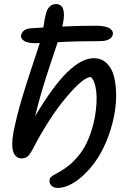

<svg xmlns="http://www.w3.org/2000/svg" viewBox="-20 -780 646 956"><path d="M267.1 155.8Q246.6 155.8 235.4 143.6Q224.1 131.3 227.1 113.8Q227.5 107.9 233.4 102.3Q239.3 96.7 245.4 93Q251.5 89.4 264.2 82.3Q276.9 75.2 284.2 70.8Q310.1 55.2 332.3 35.9Q354.5 16.6 378.4 -13.9Q402.3 -44.4 421.4 -90.6Q440.4 -136.7 452.1 -194.8Q465.3 -272.9 459.2 -325.4Q453.1 -377.9 432.1 -397Q394 -395.5 308.8 -294.2Q223.6 -192.9 140.1 -32.2Q127.9 -8.8 116.2 0Q104.5 8.8 87.9 8.8Q58.1 8.8 46.6 -22.9Q35.2 -54.7 46.9 -121.1Q63 -200.7 86.4 -280.8Q109.9 -360.8 139.2 -447.5Q168.5 -534.2 178.2 -565.9Q169.4 -564.9 154.8 -564.9Q118.7 -564.9 100.3 -576.4Q82 -587.9 85 -605Q92.8 -635.7 132.8 -639.2Q153.8 -641.1 195.8 -643.1Q202.6 -690.9 210.9 -719.2Q215.8 -736.3 228.3 -748Q240.7 -759.8 259.8 -759.8Q313 -757.8 293 -660.2Q290.5 -650.4 290 -647.9Q367.7 -651.9 460.9 -651.9Q483.9 -651.9 501.2 -647.9Q518.6 -644 527.3 -637.7Q536.1 -631.3 539.8 -624.3Q543.5 -617.2 542 -609.9Q540 -593.8 522.9 -584.5Q505.9 -575.2 479 -575.2Q358.4 -575.2 267.1 -569.8Q265.1 -563.5 236.1 -476.8Q207 -390.1 188.7 -327.9Q170.4 -265.6 154.8 -201.2Q244.6 -352.5 315.9 -421.4Q387.2 -490.2 446.8 -490.2Q486.3 -490.2 512.7 -463.9Q539.1 -437.5 548.8 -394.5Q558.6 -351.6 558.3 -302.2Q558.1 -252.9 547.9 -202.1Q533.7 -131.8 507.6 -71.5Q481.4 -11.2 451.2 29.5Q420.9 70.3 387.5 99.6Q354 128.9 323.5 142.3Q293 155.8 267.1 155.8Z"/></svg>

Font: Shantell Sans Normal
Style: Italic
Weight: 400
Italic angle: -11.31°
Designer: Stephen Nixon, Anya Danilova, Shantell Martin
Foundry: Arrow Type
Version: Version 1.006;[559af2be0]